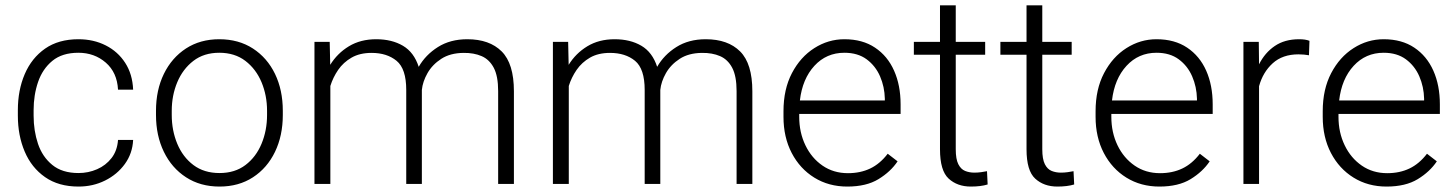

<svg xmlns="http://www.w3.org/2000/svg" viewBox="-20 -684 5412 714"><path d="M272 -40.5Q308.6 -40.5 341.1 -54.7Q373.5 -68.8 394.8 -96.2Q416 -123.5 418.9 -163.6H475.1Q472.7 -113.3 444.3 -74.2Q416 -35.2 370.8 -12.7Q325.7 9.8 272 9.8Q197.8 9.8 147.5 -25.4Q97.2 -60.5 71.8 -120.4Q46.4 -180.2 46.4 -253.9V-274.4Q46.4 -348.6 72 -408.4Q97.7 -468.3 147.7 -503.2Q197.8 -538.1 271.5 -538.1Q328.1 -538.1 373.3 -515.1Q418.5 -492.2 445.6 -450.2Q472.7 -408.2 475.1 -350.6H418.9Q415.5 -414.6 373.3 -451.2Q331.1 -487.8 271.5 -487.8Q211.4 -487.8 174.8 -457.8Q138.2 -427.7 121.6 -379.2Q105 -330.6 105 -274.4V-253.9Q105 -197.8 121.3 -149.2Q137.7 -100.6 174.6 -70.6Q211.4 -40.5 272 -40.5Z M560.1 -256.3V-272Q560.1 -349.1 589.4 -409.2Q618.7 -469.2 671.6 -503.7Q724.6 -538.1 795.4 -538.1Q867.2 -538.1 920.4 -503.7Q973.6 -469.2 1002.7 -409.2Q1031.7 -349.1 1031.7 -272V-256.3Q1031.7 -179.7 1002.7 -119.4Q973.6 -59.1 920.7 -24.7Q867.7 9.8 796.4 9.8Q725.1 9.8 671.9 -24.7Q618.7 -59.1 589.4 -119.4Q560.1 -179.7 560.1 -256.3ZM618.7 -272V-256.3Q618.7 -198.7 639.2 -149.4Q659.7 -100.1 699.2 -70.3Q738.8 -40.5 796.4 -40.5Q853.5 -40.5 892.8 -70.3Q932.1 -100.1 952.6 -149.4Q973.1 -198.7 973.1 -256.3V-272Q973.1 -329.1 952.6 -378.2Q932.1 -427.2 892.6 -457.5Q853 -487.8 795.4 -487.8Q738.3 -487.8 699 -457.5Q659.7 -427.2 639.2 -378.2Q618.7 -329.1 618.7 -272Z M1361.8 -487.3Q1317.9 -487.3 1287.4 -469.7Q1256.8 -452.1 1237.5 -424.1Q1218.3 -396 1208.5 -364.3V0H1149.4V-528.3H1206.1L1208 -442.9Q1234.4 -485.8 1277.6 -512Q1320.8 -538.1 1378.9 -538.1Q1437 -538.1 1478.3 -513.9Q1519.5 -489.7 1537.1 -435.5Q1562.5 -480 1608.4 -509Q1654.3 -538.1 1717.8 -538.1Q1800.3 -538.1 1845.7 -492.7Q1891.1 -447.3 1891.1 -344.7V0H1832.5V-345.2Q1832.5 -400.9 1816.2 -431.9Q1799.8 -462.9 1771 -475.3Q1742.2 -487.8 1703.6 -487.3Q1654.3 -486.8 1621.1 -465.3Q1587.9 -443.8 1569.8 -412.1Q1551.8 -380.4 1548.8 -349.6V0H1490.7V-349.6Q1490.7 -428.2 1454.8 -457.8Q1418.9 -487.3 1361.8 -487.3Z M2248.5 -487.3Q2204.6 -487.3 2174.1 -469.7Q2143.6 -452.1 2124.3 -424.1Q2105 -396 2095.2 -364.3V0H2036.1V-528.3H2092.8L2094.7 -442.9Q2121.1 -485.8 2164.3 -512Q2207.5 -538.1 2265.6 -538.1Q2323.7 -538.1 2365 -513.9Q2406.2 -489.7 2423.8 -435.5Q2449.2 -480 2495.1 -509Q2541 -538.1 2604.5 -538.1Q2687 -538.1 2732.4 -492.7Q2777.8 -447.3 2777.8 -344.7V0H2719.2V-345.2Q2719.2 -400.9 2702.9 -431.9Q2686.5 -462.9 2657.7 -475.3Q2628.9 -487.8 2590.3 -487.3Q2541 -486.8 2507.8 -465.3Q2474.6 -443.8 2456.5 -412.1Q2438.5 -380.4 2435.5 -349.6V0H2377.4V-349.6Q2377.4 -428.2 2341.6 -457.8Q2305.7 -487.3 2248.5 -487.3Z M3130.9 9.8Q3062 9.8 3008.3 -23.4Q2954.6 -56.6 2924.1 -115.2Q2893.6 -173.8 2893.6 -249.5V-270.5Q2893.6 -352.1 2925 -412.1Q2956.5 -472.2 3008.3 -505.1Q3060.1 -538.1 3120.1 -538.1Q3187.5 -538.1 3234.1 -506.8Q3280.8 -475.6 3304.9 -421.1Q3329.1 -366.7 3329.1 -295.9V-260.3H2952.1V-249.5Q2952.1 -191.4 2975.1 -143.8Q2998 -96.2 3038.8 -68.1Q3079.6 -40 3133.3 -40Q3179.7 -40 3216.1 -57.4Q3252.4 -74.7 3281.2 -112.3L3317.9 -84Q3292 -45.4 3246.8 -17.8Q3201.7 9.8 3130.9 9.8ZM3120.1 -487.8Q3053.2 -487.8 3008.5 -439.2Q2963.9 -390.6 2954.6 -310.5H3270.5V-316.9Q3269.5 -361.3 3252.7 -400.1Q3235.8 -439 3202.9 -463.4Q3169.9 -487.8 3120.1 -487.8Z M3643.6 -528.3V-480.5H3534.2V-128.9Q3534.2 -92.3 3543.7 -73.5Q3553.2 -54.7 3569.1 -48.3Q3585 -42 3603 -42Q3616.2 -42 3628.4 -43.7Q3640.6 -45.4 3650.4 -47.4L3652.8 2Q3627.4 9.8 3590.3 9.8Q3540 9.8 3507.8 -19.8Q3475.6 -49.3 3475.6 -128.9V-480.5H3378.4V-528.3H3475.6V-664.1H3534.2V-528.3Z M3965.3 -528.3V-480.5H3856V-128.9Q3856 -92.3 3865.5 -73.5Q3875 -54.7 3890.9 -48.3Q3906.7 -42 3924.8 -42Q3938 -42 3950.2 -43.7Q3962.4 -45.4 3972.2 -47.4L3974.6 2Q3949.2 9.8 3912.1 9.8Q3861.8 9.8 3829.6 -19.8Q3797.4 -49.3 3797.4 -128.9V-480.5H3700.2V-528.3H3797.4V-664.1H3856V-528.3Z M4291.5 9.8Q4222.7 9.8 4168.9 -23.4Q4115.2 -56.6 4084.7 -115.2Q4054.2 -173.8 4054.2 -249.5V-270.5Q4054.2 -352.1 4085.7 -412.1Q4117.2 -472.2 4168.9 -505.1Q4220.7 -538.1 4280.8 -538.1Q4348.1 -538.1 4394.8 -506.8Q4441.4 -475.6 4465.6 -421.1Q4489.7 -366.7 4489.7 -295.9V-260.3H4112.8V-249.5Q4112.8 -191.4 4135.7 -143.8Q4158.7 -96.2 4199.5 -68.1Q4240.2 -40 4293.9 -40Q4340.3 -40 4376.7 -57.4Q4413.1 -74.7 4441.9 -112.3L4478.5 -84Q4452.6 -45.4 4407.5 -17.8Q4362.3 9.8 4291.5 9.8ZM4280.8 -487.8Q4213.9 -487.8 4169.2 -439.2Q4124.5 -390.6 4115.2 -310.5H4431.2V-316.9Q4430.2 -361.3 4413.3 -400.1Q4396.5 -439 4363.5 -463.4Q4330.6 -487.8 4280.8 -487.8Z M4849.6 -532.2 4847.7 -478.5Q4838.4 -480 4829.1 -481Q4819.8 -481.9 4808.6 -481.9Q4749.5 -481.9 4712.9 -448.7Q4676.3 -415.5 4662.1 -363.3V0H4604V-528.3H4661.1L4662.1 -444.8Q4683.6 -487.8 4720.5 -512.9Q4757.3 -538.1 4811 -538.1Q4835 -538.1 4849.6 -532.2Z M5136.2 9.8Q5067.4 9.8 5013.7 -23.4Q4960 -56.6 4929.4 -115.2Q4898.9 -173.8 4898.9 -249.5V-270.5Q4898.9 -352.1 4930.4 -412.1Q4961.9 -472.2 5013.7 -505.1Q5065.4 -538.1 5125.5 -538.1Q5192.9 -538.1 5239.5 -506.8Q5286.1 -475.6 5310.3 -421.1Q5334.5 -366.7 5334.5 -295.9V-260.3H4957.5V-249.5Q4957.5 -191.4 4980.5 -143.8Q5003.4 -96.2 5044.2 -68.1Q5085 -40 5138.7 -40Q5185.1 -40 5221.4 -57.4Q5257.8 -74.7 5286.6 -112.3L5323.2 -84Q5297.4 -45.4 5252.2 -17.8Q5207 9.8 5136.2 9.8ZM5125.5 -487.8Q5058.6 -487.8 5013.9 -439.2Q4969.2 -390.6 4960 -310.5H5275.9V-316.9Q5274.9 -361.3 5258.1 -400.1Q5241.2 -439 5208.3 -463.4Q5175.3 -487.8 5125.5 -487.8Z"/></svg>

Font: Vazirmatn UI FD ExtraLight
Style: Regular
Weight: 200
Designer: Saber Rastikerdar
Foundry: Saber Rastikerdar
Version: Version 33.003